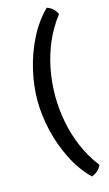

<svg xmlns="http://www.w3.org/2000/svg" viewBox="-149 -828 625 1105"><g transform="rotate(-15 163.5 -275.0)"><path d="M168.5 -275Q168.5 -196.5 183.5 -117.8Q198.5 -39 230.2 35.5Q262 110 312 174.5Q302 196 286.5 209Q271 222 253 228Q191.5 167.5 149 83.2Q106.5 -1 84.8 -94Q63 -187 63 -275Q63 -362.5 84.8 -455.8Q106.5 -549 149 -633Q191.5 -717 253 -777.5Q271 -772 286.5 -759Q302 -746 312 -724Q262 -659.5 230.2 -585.2Q198.5 -511 183.5 -432Q168.5 -353 168.5 -275Z"/></g></svg>

Font: Signika Negative
Style: Regular
Weight: 400
Designer: Anna Giedry
Foundry: Anna Giedry
Version: Version 2.001